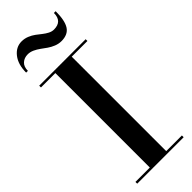

<svg xmlns="http://www.w3.org/2000/svg" viewBox="-318 -1013 1039 1039"><g transform="rotate(-45 201.0 -493.5)"><path d="M100 -914Q72.5 -914 54.8 -897.8Q37 -881.5 37 -850H23.5Q23.5 -912 52.8 -949.5Q82 -987 125.5 -987Q147.5 -987 167.8 -978.8Q188 -970.5 203.5 -959Q219 -947.5 233.2 -936Q247.5 -924.5 263.5 -916.2Q279.5 -908 295 -908Q358 -908 358 -972H371.5Q371.5 -900 350.2 -867.5Q329 -835 279.5 -835Q258.5 -835 238 -843.2Q217.5 -851.5 201.2 -863Q185 -874.5 169.2 -886Q153.5 -897.5 135.5 -905.8Q117.5 -914 100 -914ZM23.5 -13.5H133.5V-736.5H23.5V-750H379V-736.5H259V-13.5H379V0H23.5Z"/></g></svg>

Font: Bodoni* 16pt Medium
Style: Regular
Weight: 500
Version: Version 2.3